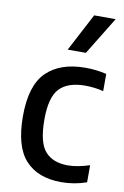

<svg xmlns="http://www.w3.org/2000/svg" viewBox="-91 -861 597 924"><g transform="rotate(10 207.5 -399.0)"><path d="M275 10Q161.5 10 100.2 -56.2Q39 -122.5 39 -271.5Q39 -422 106 -487.2Q173 -552.5 295 -552.5Q321.5 -552.5 347.8 -549.5Q374 -546.5 398.5 -540.5V-456.5Q375 -462.5 352.2 -465Q329.5 -467.5 309.5 -467.5Q224.5 -467.5 184 -424.8Q143.5 -382 143.5 -273.5Q143.5 -161.5 181.2 -118.2Q219 -75 292.5 -75Q338.5 -75 398.5 -94.5V-11Q339 10 275 10ZM195.5 -623.5 292.5 -808H397.5L284.5 -623.5Z"/></g></svg>

Font: Encode Sans SmCnd Md
Style: Regular
Weight: 500
Width: 4
Designer: Multiple Designers
Foundry: Impallari Type
Version: Version 3.002; ttfautohint (v1.8.3) -l 8 -r 50 -G 200 -x 14 